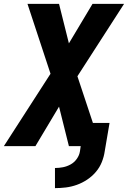

<svg xmlns="http://www.w3.org/2000/svg" viewBox="-26 -755 661 992"><path d="M258 217V113Q279 113 299.5 109Q320 105 339 94.5Q358 84 371 65.5Q384 47 387 27L391 0H330L279 -204L157 0H-6L235 -374L116 -735H279L330 -531L452 -735H615L374 -361L454 -120H540L515 27Q511 55 500 82.5Q489 110 469.5 133Q450 156 424.5 173Q399 190 371 200Q343 210 314.5 213.5Q286 217 258 217Z"/></svg>

Font: Iosevka SS04 Hv Ex Obl
Style: Regular
Weight: 900
Width: 7
Italic angle: -9°
Monospace: yes
Designer: Belleve Invis
Foundry: Belleve Invis
Version: Version 19.0.0; ttfautohint (v1.8.4)